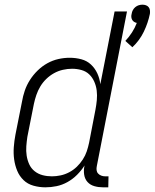

<svg xmlns="http://www.w3.org/2000/svg" viewBox="-20 -789 662 821"><path d="M546 -587 516 -614Q532 -631 544.5 -650.5Q557 -670 565 -691Q559 -692 553.5 -695.5Q548 -699 545 -704.5Q542 -710 541.5 -716.5Q541 -723 543 -730Q544 -738 548 -745.5Q552 -753 558.5 -758.5Q565 -764 573 -766.5Q581 -769 589 -769Q597 -769 604 -766.5Q611 -764 615.5 -758.5Q620 -753 621 -745.5Q622 -738 621 -730Q613 -691 595 -653.5Q577 -616 546 -587ZM174 12Q148 12 123 5Q98 -2 80.5 -19Q63 -36 53.5 -59Q44 -82 40.5 -107.5Q37 -133 39 -160Q41 -187 46 -213L74 -354Q78 -378 86 -401.5Q94 -425 108 -447Q122 -469 141 -487.5Q160 -506 182.5 -518.5Q205 -531 229.5 -536.5Q254 -542 278 -542Q304 -542 328 -535.5Q352 -529 369 -513Q386 -497 396 -475.5Q406 -454 409 -429L470 -740H523L394 -79Q392 -70 393 -61.5Q394 -53 399.5 -47Q405 -41 413 -38Q421 -35 430 -35H444L443 12H420Q401 12 383.5 7Q366 2 354.5 -10.5Q343 -23 340 -41.5Q337 -60 341 -79L342 -82Q328 -60 309.5 -41.5Q291 -23 268.5 -10.5Q246 2 222 7Q198 12 174 12ZM202 -35Q220 -35 239 -39Q258 -43 276 -52.5Q294 -62 308.5 -76Q323 -90 334 -107Q345 -124 351 -142Q357 -160 361 -179L388 -319Q392 -340 394 -361Q396 -382 393.5 -402Q391 -422 383 -440Q375 -458 361.5 -471Q348 -484 328.5 -489.5Q309 -495 288 -495Q269 -495 249 -490.5Q229 -486 211 -476Q193 -466 178 -451.5Q163 -437 152.5 -419.5Q142 -402 135.5 -383Q129 -364 125 -345L97 -204Q94 -184 92.5 -163.5Q91 -143 94 -123.5Q97 -104 105 -86.5Q113 -69 128 -57Q143 -45 162 -40Q181 -35 202 -35Z"/></svg>

Font: Lode Dark
Style: Italic
Weight: 400
Italic angle: -11°
Monospace: yes
Designer: Belleve Invis
Foundry: Belleve Invis
Version: Version 29.2.0; ttfautohint (v1.8.3)